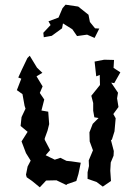

<svg xmlns="http://www.w3.org/2000/svg" viewBox="-20 -763 593 820"><path d="M249 -663 289 -638 309 -609 352 -615 384 -601 404 -641 386 -642 364 -669 358 -700 314 -735 260 -743 247 -728 230 -688 187 -672 196 -656 165 -623 167 -604 201 -610 245 -642ZM52 -378 76 -361 85 -311 89 -299 72 -263 68 -225 98 -200 72 -159 91 -109 111 -77 98 -52 91 -17 94 -6 117 10 150 37 177 8 221 7 263 27 268 23 306 10 315 -20 325 -68 284 -74 264 -76 238 -89 214 -81 175 -100 194 -122 171 -166V-172L183 -205L190 -233L186 -286L157 -291L169 -338L150 -366L162 -394L136 -437L161 -452L138 -474L107 -525L97 -515L73 -465L58 -432L71 -427ZM354 1 392 14 419 34 454 10 451 -34 453 -69 465 -98 466 -118 454 -164 458 -167 469 -202 474 -258 464 -276 486 -306 480 -343 484 -367 455 -410 468 -408 494 -454 465 -473 467 -507 425 -508 384 -500 391 -437 406 -443 407 -400 370 -354 378 -323V-290L383 -262L401 -259L376 -234L362 -198L363 -159L377 -121L359 -78L360 -54L354 -27Z"/></svg>

Font: チョークS
Style: Regular
Weight: 400
Designer: [Stick] Fontworks Inc.
Foundry: [Stick] Fontworks Inc.
Version: Version 1.200;FEAKit 1.0